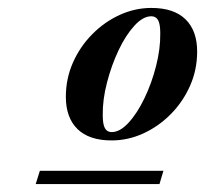

<svg xmlns="http://www.w3.org/2000/svg" viewBox="-20 -747 517 484"><path d="M361.5 -727Q418.5 -727 447.8 -698.2Q477 -669.5 477 -617Q477 -571 459 -530.5Q441 -490 410.2 -459Q379.5 -428 341 -410.5Q302.5 -393 261.5 -393Q204.5 -393 175.2 -421.8Q146 -450.5 146 -503Q146 -549 164 -589.5Q182 -630 212.8 -661Q243.5 -692 282 -709.5Q320.5 -727 361.5 -727ZM261.5 -414Q282.5 -414 304.2 -437.8Q326 -461.5 344.2 -499.5Q362.5 -537.5 373.5 -580.8Q384.5 -624 384 -663Q384 -686.5 378.5 -696.2Q373 -706 361.5 -706Q340.5 -706 318.8 -682.2Q297 -658.5 279 -620.5Q261 -582.5 249.8 -539.2Q238.5 -496 239 -457Q239 -433.5 244.5 -423.8Q250 -414 261.5 -414ZM70 -283 80.5 -316.5H392L382 -283Z"/></svg>

Font: Newsreader Display SemiBold
Style: Italic
Weight: 600
Italic angle: -17°
Designer: Hugues Gentile
Foundry: Production Type
Version: Version 1.001